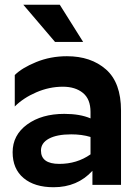

<svg xmlns="http://www.w3.org/2000/svg" viewBox="-20 -776 584 806"><path d="M229 -88Q303 -88 360 -128V-201Q324 -212 279 -212Q219 -212 185.5 -194Q152 -176 152 -144Q152 -88 229 -88ZM360 -306Q360 -360 328 -386Q296 -412 244 -412Q187 -412 132.5 -388.5Q78 -365 42 -329V-461Q72 -491 132 -515.5Q192 -540 261 -540Q362 -540 425 -484.5Q488 -429 488 -312V0H368V-59Q305 10 205 10Q125 10 79 -28.5Q33 -67 33 -137Q33 -209 94 -253.5Q155 -298 250 -298Q316 -298 360 -279ZM231 -756 329 -600H211L78 -756Z"/></svg>

Font: Roundo SemiBold
Style: Regular
Weight: 600
Designer: Namrata Goyal (Gurmukhi), Shiva Nallaperumal (Latin)
Foundry: Indian Type Foundry
Version: Version 1.000;PS 1.0;hotconv 1.0.88;makeotf.lib2.5.647800